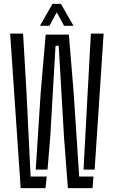

<svg xmlns="http://www.w3.org/2000/svg" viewBox="-20 -974 589 994"><path d="M87 0 32.5 -800H99.5L117 -499L138.5 -60H222L215.5 0ZM412.5 -96 434 -499 450.5 -800H516.5L470 -96ZM331.5 0 311.5 -262.5 284 -736.5H267.5L240 -262.5L226 -96H165L191 -499L216.5 -795H336.5L361 -499L390 -60H464L459 0ZM187 -840.5 251.5 -954H295.5L360.5 -840.5H311.5L274 -910.5L236 -840.5Z"/></svg>

Font: Big Shoulders Stencil Display
Style: Regular
Weight: 400
Designer: Patric King
Foundry: XO Type Co
Version: Version 1.000